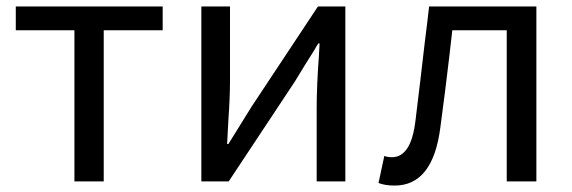

<svg xmlns="http://www.w3.org/2000/svg" viewBox="-20 -563 1776 596"><path d="M211 0V-469H29V-543H485V-469H302V0Z M605 0V-543H694V-316Q694 -261 689 -191Q687 -154 685 -116H689Q705 -142 725 -174Q745 -206 761 -232L967 -543H1052V0H963V-227Q963 -297 970 -390Q971 -409 972 -428H968Q962 -419 956 -408Q923 -356 896 -311L690 0Z M1205 13Q1175 13 1155 5L1173 -79Q1182 -75 1197 -75Q1226 -75 1244.5 -103Q1263 -131 1270 -191Q1285 -313 1299 -435Q1306 -489 1312 -543H1645V0H1553V-469H1384Q1379 -429 1375 -390Q1362 -279 1347 -168Q1324 13 1205 13Z"/></svg>

Font: Noto Sans CJK KR Regular (TTF)
Style: Regular
Weight: 400
Designer: Ryoko NISHIZUKA 西塚涼子 (kana & ideographs); Paul D. Hunt (Latin, Greek & Cyrillic); Wenlong ZHANG 张文龙 (bopomofo); Sandoll 
Foundry: Adobe Systems Incorporated
Version: Version 1.004;PS 1.004;hotconv 1.0.82;makeotf.lib2.5.63406